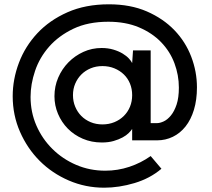

<svg xmlns="http://www.w3.org/2000/svg" viewBox="-20 -652 985 892"><path d="M329.5 -263.5Q319 -239 319 -210Q319 -181 329.5 -156Q340 -131 358 -113Q376 -95 401 -84.5Q426 -74 456 -74Q486 -74 511.5 -84.5Q537 -95 555.5 -113.5Q574 -132 584 -156.5Q594 -181 594 -210Q594 -239 584 -263.5Q574 -288 555.5 -306Q537 -324 511.5 -334.5Q486 -345 456 -345Q426 -345 401 -334.5Q376 -324 358 -306Q340 -288 329.5 -263.5ZM233 -205Q233 -251 250.5 -291.5Q268 -332 298 -362.5Q328 -393 367.5 -411Q407 -429 452 -429Q482 -429 507 -421.5Q532 -414 550 -403Q568 -392 579 -380Q590 -368 594 -359L598 -418H680V-80H710Q723 -80 740.5 -88Q758 -96 774 -115.5Q790 -135 800.5 -166.5Q811 -198 811 -245Q811 -303 790.5 -358Q770 -413 728.5 -456Q687 -499 625.5 -525Q564 -551 483 -551Q389 -551 321 -518.5Q253 -486 208.5 -435.5Q164 -385 143 -323Q122 -261 122 -202Q122 -131 149 -69Q176 -7 223.5 40Q271 87 334 114Q397 141 469 141Q527 141 581 123Q635 105 680 73L730 132Q677 177 605 198.5Q533 220 464 220Q377 220 299.5 186.5Q222 153 164.5 95.5Q107 38 73 -39.5Q39 -117 39 -205Q39 -284 68 -360.5Q97 -437 153.5 -497.5Q210 -558 293.5 -595Q377 -632 486 -632Q586 -632 662 -599Q738 -566 790 -512Q842 -458 868.5 -388.5Q895 -319 895 -246Q895 -188 881 -142Q867 -96 842 -64.5Q817 -33 783 -16.5Q749 0 710 0H594V-53Q589 -45 578 -34Q567 -23 549.5 -13.5Q532 -4 508 3Q484 10 453 10Q405 10 364.5 -7.5Q324 -25 295 -54.5Q266 -84 249.5 -123Q233 -162 233 -205Z"/></svg>

Font: JosefinSans
Style: SemiBold
Weight: 600
Designer: Santiago Orozco
Foundry: Typemade
Version: Version 1.0 ; ttfautohint (v1.3)